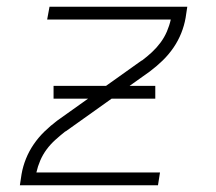

<svg xmlns="http://www.w3.org/2000/svg" viewBox="-20 -550 640 570"><path d="M39 0 44 -33Q48 -56 57 -78.5Q66 -101 80 -121.5Q94 -142 112 -159.5Q130 -177 150 -192L400 -370Q400 -370 400 -370Q400 -370 400 -370H401Q417 -382 431 -395Q445 -408 456.5 -423.5Q468 -439 475.5 -456.5Q483 -474 487 -492H120L127 -530H536L531 -497Q527 -474 518 -451.5Q509 -429 495 -408.5Q481 -388 463 -370.5Q445 -353 425 -338L175 -160Q175 -160 175 -160Q175 -160 175 -160H174Q159 -148 144.5 -135Q130 -122 118.5 -106.5Q107 -91 99.5 -73.5Q92 -56 88 -38H455L449 0ZM441 -257H139V-295H441Z"/></svg>

Font: Iosevka Curly XLtExObl
Style: Regular
Weight: 200
Width: 7
Italic angle: -9°
Monospace: yes
Designer: Belleve Invis
Foundry: Belleve Invis
Version: Version 11.0.1; ttfautohint (v1.8.3)